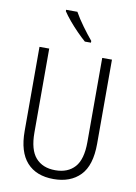

<svg xmlns="http://www.w3.org/2000/svg" viewBox="-102 -1012 773 1088"><g transform="rotate(10 284.5 -468.5)"><path d="M493 -230Q493 -105 437 -47.5Q381 10 284 10Q184 10 130 -50Q76 -110 76 -230V-714H132V-231Q132 -132 172 -86.5Q212 -41 285 -41Q357 -41 397 -85.5Q437 -130 437 -230V-714H493ZM253 -947Q273 -911 303 -870Q333 -829 359 -798V-788H324Q302 -807 276 -833.5Q250 -860 226.5 -888Q203 -916 188 -939V-947Z"/></g></svg>

Font: Noto Sans Lao Condensed Light
Style: Regular
Weight: 300
Width: 3
Designer: Monotype Design Team
Foundry: Monotype Imaging Inc.
Version: Version 2.003; ttfautohint (v1.8.4.7-5d5b)